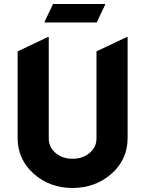

<svg xmlns="http://www.w3.org/2000/svg" viewBox="-20 -933 728 963"><path d="M246.1 -913.1H506.8V-908.2L464.8 -820.3H204.1V-825.2ZM68.4 -241.2V-675.3L219.7 -747.1H224.6V-238.3Q224.6 -193.8 259.8 -165Q293.9 -136.7 344 -136.7Q394 -136.7 429 -165.5Q463.9 -194.3 463.9 -238.3V-675.3L615.2 -747.1H620.1V-241.2Q620.1 -132.8 539.1 -61.5Q458 9.8 343.5 9.8Q229 9.8 148.7 -62Q68.4 -133.8 68.4 -241.2Z"/></svg>

Font: Nova Round
Style: Bold
Weight: 700
Designer: Wojciech Kalinowski "wmk69" (wmk69@o2.pl)
Foundry: Wojciech Kalinowski "wmk69" (wmk69@o2.pl)
Version: Version 3.1.0; 2021-05-23